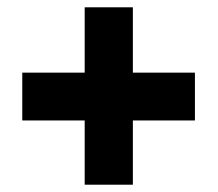

<svg xmlns="http://www.w3.org/2000/svg" viewBox="-20 -617 596 526"><path d="M344 -418H514V-287H344V-111H212V-287H41V-418H212V-597H344Z"/></svg>

Font: Noto Sans Bengali SemiCondensed Black
Style: Regular
Weight: 900
Width: 4
Designer: Joana Ranito - Universal Thirst; Jelle Bosma - Monotype Design Team
Foundry: Universal Thirst ehf.
Version: Version 3.000; ttfautohint (v1.8.4.7-5d5b)